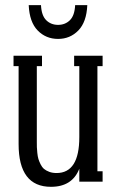

<svg xmlns="http://www.w3.org/2000/svg" viewBox="-20 -701 453 741"><path d="M204.1 -550.8Q157.2 -550.8 125.5 -583.3Q93.8 -615.7 90.8 -681.2H138.2Q140.1 -641.1 158.4 -623Q176.8 -605 204.1 -605Q231.4 -605 249.8 -623Q268.1 -641.1 270 -681.2H316.9Q314 -615.7 282.2 -583.3Q250.5 -550.8 204.1 -550.8ZM376 -485.8V-445.8H356V-40H376V0H286.1V-49.8Q258.8 20 176.8 20Q51.8 20 51.8 -145V-445.8H32.2V-485.8H142.1V-445.8H122.1V-153.8Q122.1 -140.6 122.3 -133.1Q122.6 -125.5 124 -111.1Q125.5 -96.7 128.2 -87.6Q130.9 -78.6 136.5 -67.1Q142.1 -55.7 149.9 -49.1Q157.7 -42.5 170.2 -37.8Q182.6 -33.2 198.2 -33.2Q286.1 -33.2 286.1 -171.9V-445.8H266.1V-485.8Z"/></svg>

Font: Margherita
Style: Regular
Weight: 400
Designer: James Puckett
Foundry: Dunwich Type Founders
Version: Version 1.008;hotconv 1.0.109;makeotfexe 2.5.65596